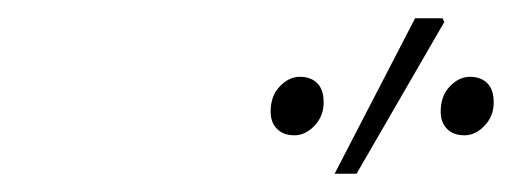

<svg xmlns="http://www.w3.org/2000/svg" viewBox="-20 -750 572 210"><path d="M302 -602Q290 -602 283 -609Q276 -616 276 -628Q276 -645 286 -655.5Q296 -666 308 -666Q320 -666 327 -659Q334 -652 334 -638Q334 -623 324 -612.5Q314 -602 302 -602ZM488 -602Q476 -602 469 -609Q462 -616 462 -628Q462 -645 472 -655.5Q482 -666 494 -666Q506 -666 513 -659Q520 -652 520 -638Q520 -623 510 -612.5Q500 -602 488 -602ZM346 -560 434 -730H464L466 -726L370 -560Z"/></svg>

Font: Source Sans 3
Style: Italic
Weight: 200
Italic angle: -11°
Designer: Paul D. Hunt
Foundry: Adobe
Version: Version 3.046;hotconv 1.0.118;makeotfexe 2.5.65603